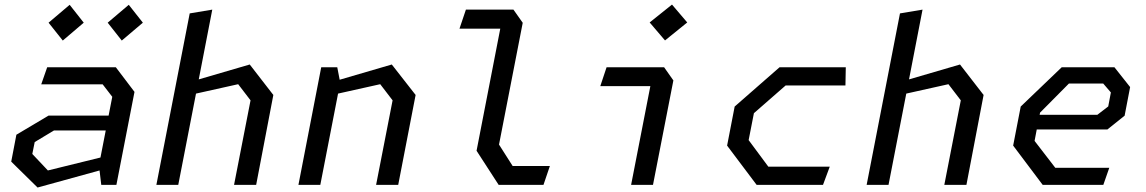

<svg xmlns="http://www.w3.org/2000/svg" viewBox="-20 -807 5000 838"><path d="M422 0H488L567 -406L485.5 -513.5H186L160 -439H428L470 -384.5L454 -302.5H192L51.5 -219L29 -101.5L144 11.5L414.5 -63ZM121 -135 131.5 -187 215.5 -237.5H441.5L418.5 -119.5L189 -63ZM192 -708 254 -630 345.5 -708 284 -786ZM450 -708 511.5 -630 603.5 -708 542 -786Z M1001.5 0H1098L1173 -392.5L1070 -525.5L847.5 -460.5L906.5 -765L808 -748.5L662.5 0H758L835.5 -398.5L1019.5 -439.5L1073.5 -369Z M1621.5 0H1718L1794 -392.5L1690 -525.5L1462.5 -459L1452 -513.5H1382L1282.5 0H1378L1455.5 -398.5L1639.5 -439.5L1693.5 -369Z M2156.5 0H2352L2380 -82.5H2217.5L2158 -176L2261.5 -707.5L2221 -765H2013.5L1985.5 -682H2163.5L2060 -149Z M2734.5 0H2830L2919 -456L2878.5 -513.5H2627.5L2600 -431H2818.5ZM2815.5 -709 2882.5 -630.5 2979.5 -709 2913 -787Z M3282.5 0H3572L3601.5 -79.5H3333.5L3247.5 -195.5L3270.5 -313L3409 -434H3670L3671.5 -513.5H3382.5L3186.5 -342L3153.5 -171.5Z M4101.5 0H4198L4273 -392.5L4170 -525.5L3947.5 -460.5L4006.5 -765L3908 -748.5L3762.5 0H3858L3935.5 -398.5L4119.5 -439.5L4173.5 -369Z M4531 0H4795.5L4821.5 -74.5H4586L4495.5 -192L4505 -242H4813.5L4888.5 -302L4912.5 -427L4844 -513.5H4614L4435 -342L4402 -171.5ZM4517.5 -306 4519.5 -315.5 4645.5 -442.5H4795L4828.5 -403.5L4817 -342.5L4769.5 -306Z"/></svg>

Font: Monaspace Krypton
Style: Italic
Weight: 400
Italic angle: -11°
Designer: Riley Cran & the Lettermatic Team
Foundry: Lettermatic
Version: Version 1.101 (Monaspace Krypton)